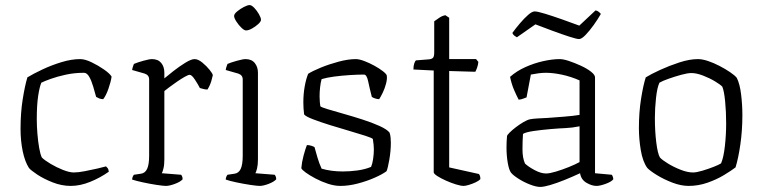

<svg xmlns="http://www.w3.org/2000/svg" viewBox="-20 -733 3008 757"><path d="M259 0Q223 0 187.5 -14Q152 -28 126.5 -45Q101 -62 94 -71Q78 -96 69.5 -137Q61 -178 61 -225Q61 -288 69.5 -341.5Q78 -395 88 -428Q111 -442 147 -459Q183 -476 222.5 -488Q262 -500 296 -500Q315 -500 341 -487.5Q367 -475 390 -459Q413 -443 420 -431Q417 -410 407.5 -383Q398 -356 387 -342Q378 -342 371 -345Q364 -348 359 -351Q354 -369 347.5 -391.5Q341 -414 332 -430Q323 -446 311 -446Q273 -446 239 -438.5Q205 -431 180 -422Q155 -413 143 -407Q136 -391 130.5 -355Q125 -319 125 -263Q125 -236 127.5 -205.5Q130 -175 134.5 -149.5Q139 -124 145 -112Q156 -101 179.5 -87Q203 -73 228.5 -63Q254 -53 271 -53Q288 -53 314 -58Q340 -63 364 -68.5Q388 -74 398 -77Q400 -75 404 -70.5Q408 -66 409 -56Q375 -32 335.5 -16Q296 0 259 0Z M634 0Q624 0 597.5 -4Q571 -8 543.5 -14Q516 -20 501 -25Q501 -31 503.5 -36.5Q506 -42 508 -44L535 -48Q552 -50 560 -67Q568 -84 568 -119V-420Q568 -437 550 -443L501 -457Q502 -465 504.5 -471.5Q507 -478 508 -481Q522 -487 545.5 -493.5Q569 -500 579 -500Q603 -500 615.5 -485Q628 -470 628 -446V-424Q641 -435 664 -453Q687 -471 710.5 -485.5Q734 -500 747 -500Q761 -500 777.5 -486.5Q794 -473 806.5 -457.5Q819 -442 819 -436Q818 -430 813 -413Q808 -396 798 -380Q789 -380 780.5 -382.5Q772 -385 768 -386Q761 -400 748.5 -419Q736 -438 728 -438Q722 -438 708 -430Q694 -422 678 -411Q662 -400 648 -389.5Q634 -379 628 -374V-105Q628 -83 624.5 -69Q621 -55 618 -50L694 -44Q696 -42 698 -37.5Q700 -33 700 -26Q691 -16 669.5 -8Q648 0 634 0Z M1004 0Q994 0 967 -4Q940 -8 912 -14Q884 -20 870 -25Q870 -31 872.5 -36.5Q875 -42 877 -44L904 -48Q921 -50 929 -67Q937 -84 937 -119V-420Q937 -437 919 -443L870 -457Q871 -465 873.5 -471.5Q876 -478 877 -481Q891 -487 914.5 -493.5Q938 -500 948 -500Q972 -500 984.5 -484.5Q997 -469 997 -446V-105Q997 -83 993.5 -69Q990 -55 987 -50L1063 -44Q1069 -37 1069 -26Q1060 -16 1039 -8Q1018 0 1004 0ZM950 -613Q943 -613 932 -623.5Q921 -634 912 -648Q903 -662 903 -670Q903 -678 915 -688Q927 -698 941.5 -705.5Q956 -713 964 -713Q972 -713 982.5 -702Q993 -691 1001 -677Q1009 -663 1009 -655Q1009 -648 998 -638Q987 -628 973.5 -620.5Q960 -613 950 -613Z M1322 0Q1299 0 1273 -8.5Q1247 -17 1223.5 -29.5Q1200 -42 1185 -53Q1170 -64 1168 -70Q1170 -94 1177 -120Q1184 -146 1190 -161Q1199 -161 1207 -158.5Q1215 -156 1220 -153Q1225 -135 1231.5 -112.5Q1238 -90 1248 -68Q1286 -57 1332 -57Q1360 -57 1389.5 -61Q1419 -65 1443 -75Q1448 -86 1451 -105.5Q1454 -125 1454 -144Q1454 -152 1453 -162.5Q1452 -173 1450 -185Q1447 -189 1421 -197.5Q1395 -206 1357 -217Q1319 -228 1280.5 -240Q1242 -252 1213.5 -263Q1185 -274 1179 -282Q1176 -306 1176 -329Q1176 -363 1181.5 -393Q1187 -423 1195 -442Q1212 -453 1245 -466.5Q1278 -480 1315.5 -490Q1353 -500 1383 -500Q1396 -500 1416 -492.5Q1436 -485 1456 -474Q1476 -463 1490 -452Q1504 -441 1505 -435Q1507 -422 1502 -403Q1497 -384 1489 -367.5Q1481 -351 1475 -342Q1467 -342 1458.5 -345Q1450 -348 1446 -351Q1437 -386 1431.5 -412.5Q1426 -439 1415 -439Q1392 -439 1359.5 -437Q1327 -435 1297 -431Q1267 -427 1248 -421Q1244 -407 1242 -388.5Q1240 -370 1240 -353Q1240 -341 1241 -330.5Q1242 -320 1243 -314Q1247 -310 1272 -302.5Q1297 -295 1334 -284.5Q1371 -274 1408.5 -262Q1446 -250 1476 -236.5Q1506 -223 1516 -210Q1519 -201 1520 -190.5Q1521 -180 1521 -170Q1521 -138 1515 -103.5Q1509 -69 1504 -58Q1488 -46 1457.5 -32.5Q1427 -19 1391 -9.5Q1355 0 1322 0Z M1808 0Q1797 0 1777.5 -6Q1758 -12 1738 -21Q1718 -30 1704 -39Q1690 -48 1690 -54V-455L1610 -459Q1610 -474 1613.5 -483.5Q1617 -493 1620 -495L1671 -499Q1682 -500 1687 -505Q1692 -510 1692 -526V-649Q1700 -655 1712 -663Q1724 -671 1736 -673L1751 -663V-500H1857L1866 -489Q1865 -477 1861 -466Q1857 -455 1854 -450L1751 -453V-73L1868 -47Q1874 -41 1874 -27Q1868 -20 1855 -14Q1842 -8 1828.5 -4Q1815 0 1808 0Z M2110 4Q2094 4 2069.5 -5.5Q2045 -15 2024 -28.5Q2003 -42 1995 -52Q1987 -62 1982 -90.5Q1977 -119 1977 -152Q1977 -164 1977.5 -175Q1978 -186 1979 -196Q1979 -200 1989 -210Q1999 -220 2014 -231.5Q2029 -243 2044.5 -252Q2060 -261 2071 -263Q2082 -265 2099 -266Q2116 -267 2138 -268Q2165 -270 2203.5 -273Q2242 -276 2265 -280V-416Q2231 -431 2196 -438.5Q2161 -446 2132 -446Q2118 -446 2103 -444Q2088 -442 2073 -439L2056 -349Q2052 -348 2044 -344.5Q2036 -341 2025 -340Q2017 -355 2007 -378Q1997 -401 1991 -430Q2017 -453 2051.5 -468.5Q2086 -484 2122 -492Q2158 -500 2187 -500Q2201 -500 2223.5 -492.5Q2246 -485 2270 -474Q2294 -463 2310 -450.5Q2326 -438 2326 -428V-50L2392 -44Q2394 -42 2396 -36.5Q2398 -31 2398 -26Q2390 -16 2367.5 -8Q2345 0 2332 0Q2313 0 2292 -12.5Q2271 -25 2267 -50Q2237 -36 2206 -23.5Q2175 -11 2149.5 -3.5Q2124 4 2110 4ZM2133 -49Q2147 -49 2172 -56.5Q2197 -64 2223 -74.5Q2249 -85 2265 -94V-235Q2235 -229 2210 -228Q2185 -227 2150 -224Q2115 -221 2084 -216.5Q2053 -212 2042 -205Q2040 -177 2040 -143.5Q2040 -110 2050 -88Q2064 -75 2088.5 -62Q2113 -49 2133 -49ZM2263 -579Q2254 -579 2224.5 -588.5Q2195 -598 2158.5 -611.5Q2122 -625 2091 -637L2018 -586Q2014 -588 2008.5 -592Q2003 -596 2000 -603Q2013 -621 2030 -641Q2047 -661 2062.5 -674.5Q2078 -688 2088 -688Q2099 -688 2128.5 -679Q2158 -670 2195 -657Q2232 -644 2264 -632L2328 -692Q2335 -691 2340.5 -686.5Q2346 -682 2349 -678Q2337 -657 2320.5 -634Q2304 -611 2288.5 -595Q2273 -579 2263 -579Z M2695 0Q2665 0 2631 -13Q2597 -26 2569.5 -43Q2542 -60 2532 -71Q2514 -96 2506.5 -140.5Q2499 -185 2499 -228Q2499 -290 2507.5 -343.5Q2516 -397 2526 -428Q2547 -441 2583 -457.5Q2619 -474 2659 -487Q2699 -500 2732 -500Q2749 -500 2771.5 -492.5Q2794 -485 2817 -473Q2840 -461 2858.5 -448.5Q2877 -436 2885 -426Q2897 -402 2902 -360.5Q2907 -319 2907 -279Q2907 -219 2899 -163.5Q2891 -108 2880 -73Q2863 -60 2834 -42.5Q2805 -25 2769 -12.5Q2733 0 2695 0ZM2712 -53Q2726 -53 2749.5 -60Q2773 -67 2794.5 -75.5Q2816 -84 2823 -89Q2833 -112 2838 -157Q2843 -202 2843 -246Q2843 -293 2839 -333.5Q2835 -374 2828 -391Q2821 -399 2799.5 -412Q2778 -425 2752 -435Q2726 -445 2706 -445Q2691 -445 2665.5 -438Q2640 -431 2616 -422.5Q2592 -414 2580 -407Q2571 -388 2566.5 -347Q2562 -306 2562 -268Q2562 -216 2567.5 -171.5Q2573 -127 2582 -112Q2591 -102 2614 -88Q2637 -74 2664 -63.5Q2691 -53 2712 -53Z"/></svg>

Font: Texturina Thin
Style: Regular
Weight: 100
Designer: Guillermo Torres Carreño
Foundry: Omnibus-Type
Version: Version 1.002; ttfautohint (v1.8.3)